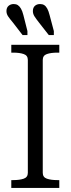

<svg xmlns="http://www.w3.org/2000/svg" viewBox="-20 -932 350 952"><path d="M226 -857 247 -778V-758H222L175 -818Q160 -837 151.5 -850Q143 -863 143 -877Q143 -894 153 -903Q163 -912 179 -912Q191 -912 199.5 -906.5Q208 -901 214.5 -889Q221 -877 226 -857ZM96 -857 116 -778V-758H92L45 -819Q29 -838 20.5 -850.5Q12 -863 12 -877Q12 -894 22.5 -903Q33 -912 48 -912Q60 -912 68.5 -906.5Q77 -901 84 -889Q91 -877 96 -857ZM118 -75V-635Q118 -657 97.5 -664Q77 -671 46 -671H36V-710H274V-671H264Q233 -671 212.5 -664Q192 -657 192 -635V-75Q192 -53 212.5 -46Q233 -39 264 -39H274V0H36V-39H46Q77 -39 97.5 -46Q118 -53 118 -75Z"/></svg>

Font: Roboto Serif 28pt Condensed Light
Style: Regular
Weight: 300
Width: 3
Designer: Greg Gazdowicz
Foundry: Commercial Type
Version: Version 1.008